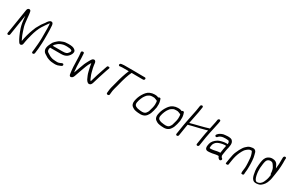

<svg xmlns="http://www.w3.org/2000/svg" viewBox="165 -2124 5393 3579"><g transform="rotate(30 2861.5 -334.5)"><path d="M184 -661.3C158.2 -656.8 150.1 -631.7 146.7 -610.4L62 -76C59.7 -61.5 70.3 -49.5 85.3 -49.5C100.4 -49.5 114.7 -61.5 117 -76L187.1 -518.6C189.2 -500.2 191.9 -473.7 195.6 -436.5C203.5 -358.1 218.7 -289.2 243.1 -229.8C247.6 -218.9 251.4 -208.1 254.6 -197.5L254.6 -197.3L254.7 -197C262.3 -176.2 272.1 -156.8 279.8 -138.3C287.3 -120.2 295.1 -107.9 302.2 -91.8C310 -73.8 321.2 -58.8 329.7 -43.7C332.7 -38.5 355.6 7.8 392.2 -10.2C417.6 -23.2 418.6 -47.9 421.6 -66.5L425.8 -93.5C431.4 -128.8 443 -179.8 460.6 -246.3C486.8 -345.2 517.5 -422.8 551.9 -478.6C576.1 -518 593.1 -543.7 601.4 -554.1C617.9 -574.8 631.2 -593.4 641.4 -610.3C645.6 -617.3 648.3 -621.3 652.5 -626.9C654.9 -617.3 656.8 -603.4 657.6 -586.8C660.6 -515.9 662 -521.3 661 -437.7C659.6 -329.5 665.2 -310.5 655.2 -183.8C649.9 -117.1 646 -75.9 643.5 -60.2L637.8 -11.2L636.6 -3.5C634.2 11.6 644.7 24 659.7 24C674.7 24 689.2 11.5 691.6 -3.5L692.9 -11.8L698.3 -58.9C700.8 -74.8 702.9 -91.9 704.2 -108.8C711.7 -203.8 715.2 -270.6 714.8 -310C714.2 -363.4 716.9 -468.5 713.3 -515.1C710.6 -549.9 711.6 -568.5 707.9 -608C704.8 -641.9 693.2 -668 664 -668C625.1 -668 598.9 -623.5 588.3 -609.7L587.3 -608.4L586.6 -606.9C582.2 -597.5 570.7 -580.7 552.2 -558.4C532.5 -534.6 514.8 -507.1 497.8 -474.3C475.6 -441.8 456 -400.6 439.3 -351.9C405.2 -263.7 380.5 -173.3 364.6 -77.1C360.7 -84 357.1 -90.8 355.1 -95.5C343.1 -122.6 332.1 -144.8 320.4 -172C311.8 -191.9 305.6 -215.1 297 -238.1C273.4 -300.9 259.2 -357.1 254 -406.5C249.3 -451.9 245.8 -483.2 243.9 -500.7C239.8 -537.5 235.5 -600.1 225.7 -636C221.5 -651.1 210.2 -661.1 194 -661.9Z M924.4 -317C927.4 -321.1 942 -335.2 967.5 -356.7C994.4 -379 1030.1 -395.3 1076.8 -405.9C1087 -408.3 1110.5 -410 1144.4 -410C1188 -410 1231 -405.1 1248 -389.7C1261.2 -377.7 1259.2 -386.7 1256 -366C1254.8 -358.6 1252.1 -352 1246.8 -344.6C1229.9 -319 1212.8 -304.7 1195.8 -298.5L1195.2 -298.2L1194.5 -297.9C1183.3 -292.5 1156.7 -288.5 1116.2 -288.5L908.6 -288.5C913.2 -298.4 918.5 -308.9 924.4 -317ZM1107.5 -233.5C1165.7 -233.5 1202.2 -238.6 1244.8 -268.2C1269.3 -285.2 1305.4 -330.9 1311.1 -366.5C1316.3 -399.8 1311 -411.2 1291.7 -429.4C1260.2 -458.9 1215.5 -465 1147.5 -465C1099.3 -465 1062.3 -460.3 1035.3 -448.7C1018.1 -441.7 1001.2 -434.8 984.3 -428.1C952.4 -414 924 -384.2 904.7 -366.6C880.4 -344.3 869.5 -327.4 853.9 -291.3C838.4 -255.2 828.6 -243.6 821.5 -199C816.5 -167.2 823.6 -138.2 841.9 -113.2C857.4 -92.1 879.3 -84.4 894 -73.2C908.1 -62.5 921.7 -55.3 937.3 -46.4C955 -36.2 988.3 -28.4 1004.1 -22.2C1017.4 -17 1046.7 -14.6 1098.4 -11.5L1098.9 -11.5H1127.5C1153.6 -11.5 1182.9 -19.7 1215.5 -34.8L1238.1 -44.8C1245.6 -48.3 1252.9 -53.6 1256.5 -62.2C1259.7 -69.5 1258.8 -76.7 1256.5 -82.5C1246.3 -109 1218.5 -93.9 1197.7 -83C1173.7 -72 1152.7 -66.5 1134.8 -66.5C1101.6 -66.5 1070.1 -70.3 1043.8 -72.4C1022 -74.2 1025.2 -77.4 994.8 -85.8C980.8 -89.7 958.9 -101 930.7 -119.8C923.5 -125.2 916.3 -129.7 908.8 -133.4C884.1 -145.5 872.3 -172.1 877.9 -207.5C879.9 -220.3 882.1 -225.4 885.4 -233.5Z M1430 -466.6C1419 -455.9 1420.8 -442.1 1424 -428.6C1429.8 -400.6 1430.3 -353.8 1432.1 -319.2C1433.6 -185 1440.2 -81.1 1451.9 -7.5C1455 22.5 1462.3 52.9 1494 46.8C1504.4 45.1 1512.9 40.2 1521 34C1525.8 29.8 1530.2 24.3 1535.6 17C1542.8 6.3 1550.8 -15.9 1563.1 -53.5C1589.7 -136.8 1606.6 -170.6 1635.8 -255.9C1647.4 -289.3 1665.8 -325.8 1693.5 -369.2C1693.8 -367.1 1694.4 -363.7 1694.9 -360.7C1697.7 -336.2 1702.1 -312 1708.2 -288.2C1719.3 -244.5 1732.6 -170.8 1751.6 -130.3C1772.5 -85.4 1781.9 -43.2 1826 -14C1826 -14 1826.3 -14.2 1826.3 -14.2C1826.3 -14.2 1826.6 -14 1826.6 -14C1851.4 -2.9 1874.5 -13.4 1887.4 -27.2C1897 -39.1 1903.6 -53.5 1907.8 -67C1941.1 -178.6 1965.9 -262 2008.1 -385.2L2031.4 -450.3C2036.5 -463 2024.1 -471.2 2011.3 -472.5C1999.4 -473.4 1983.6 -469.6 1979.5 -460.8L1956.1 -395C1917.4 -286.9 1883.7 -177.7 1855.8 -78C1854.6 -75.2 1853.9 -73.8 1852.2 -70.9C1844 -78.6 1835.8 -88.3 1830.2 -101.5C1824.7 -117.1 1817.5 -134.6 1808.6 -154.3C1793.6 -183.8 1777.5 -257.8 1766.1 -302C1757.2 -341.7 1755.2 -367.6 1750.6 -405C1746.7 -427.6 1734.1 -457.1 1701 -450.3C1689.8 -448.2 1680.2 -442.4 1671.5 -434.5C1659.5 -421.2 1645 -397.3 1625.8 -361L1602.5 -316C1592.9 -298.1 1583.3 -275 1573.4 -246.6C1555.1 -193 1521.9 -113.4 1504.4 -58.4C1504.2 -57.9 1504 -57.7 1503.7 -57L1500.1 -80.7C1493.2 -123.7 1488.9 -215.8 1486.9 -355.4C1486.3 -392.3 1485.1 -416.1 1482.5 -428.9C1480.6 -440.9 1480 -450.4 1480.3 -456.9C1479.9 -466.3 1470.7 -477 1451.7 -475.1C1443.5 -474.3 1436.1 -471 1430 -466.6Z M2681 -584.1C2688.1 -584.1 2696.3 -586 2702.8 -591.8C2708.9 -597.1 2711.6 -604.1 2712.6 -610.5C2713.8 -617.7 2713.1 -625.5 2707.9 -631.1C2703.2 -636.4 2696.2 -638 2689.5 -638H2643.5C2629.6 -638 2610.7 -638.2 2585.9 -638.5L2507.8 -639.5C2481.8 -639.8 2457.1 -640 2433.9 -640H2242.8C2224.9 -640 2211.3 -638.9 2197.4 -635.7L2182.4 -632.8C2165.3 -630.1 2155.8 -615.2 2156.1 -603.2C2156.4 -591 2166.3 -578.4 2184.8 -581.3L2200.6 -584.2C2208.4 -585.9 2219.5 -586.8 2234.4 -586.8H2374.5C2336 -496.6 2301.5 -390.2 2273.1 -272.4C2256.3 -202.8 2232.6 -143.8 2228.2 -64.4L2225.3 -32.2L2225.3 -31.6C2225.8 -13.5 2244.8 -7.2 2259.3 -9.6C2271.6 -11.6 2285.3 -20.8 2285.6 -36.8L2288.4 -68C2291.8 -138.3 2315.5 -199.3 2332 -267.8C2367.1 -412.8 2401.1 -517 2432.8 -579.1L2436.4 -586C2454.3 -585.9 2476.6 -585.6 2498.8 -585.1L2634.9 -584.1Z M3106 -357.2C3108.3 -349.1 3109.9 -326.2 3109.2 -290.9C3108.5 -257.6 3096.9 -204.5 3073.9 -133C3070.4 -122.2 3060.6 -105.2 3044.2 -84.1C3025.2 -60.2 2989.4 -49.1 2926.3 -57.4C2873.7 -64.2 2861.4 -64.1 2818.1 -88.1C2799.3 -103.3 2791 -126.3 2796.4 -160.2C2805.7 -219.3 2839.3 -296.8 2864.9 -326.3C2872.1 -334.6 2878.7 -342.7 2886.9 -353.5C2901.7 -368.4 2915.2 -373.8 2941.7 -389C2950 -393.7 2969.4 -398 2999.8 -398C3034.6 -398 3039.9 -398.1 3069.6 -384.7C3083.3 -377.7 3093.3 -373.2 3102.1 -370.6C3102.7 -368.6 3104.3 -362.8 3106 -357.2ZM3093.4 -437.1C3072.6 -446 3058.5 -453 3008.5 -453C2941.8 -453 2877.8 -422.7 2846.9 -384.4L2823.5 -355.9C2815.2 -345.9 2806.7 -332.7 2798.2 -317.2C2769.2 -267.8 2750 -214.5 2741.1 -158.5C2735.2 -120.9 2740.7 -88.6 2758.6 -63.3C2766.7 -51.8 2784.4 -39.9 2812.5 -24.2C2825.3 -17 2843.5 -11.8 2871.9 -7.2L2908.6 -2.6C2991.8 7.7 3049.8 -8.5 3087.1 -56.1C3106.9 -83.2 3119.5 -104.2 3125.3 -121.9C3139.7 -165.6 3152.7 -200 3162.6 -262.5L3162.6 -262.9L3162.7 -263.2C3167.7 -314.2 3166 -356.5 3156.8 -390.4C3154.9 -397.6 3155.3 -403.1 3149.9 -413.9L3144.6 -432C3141 -448 3125 -451.9 3108.8 -446.2C3103.7 -444.4 3100.2 -442.2 3095.5 -436.2C3095.1 -436.4 3094 -436.8 3093.4 -437.1Z M3610 -357.2C3612.3 -349.1 3613.9 -326.2 3613.2 -290.9C3612.5 -257.6 3600.9 -204.5 3577.9 -133C3574.4 -122.2 3564.6 -105.2 3548.2 -84.1C3529.2 -60.2 3493.4 -49.1 3430.3 -57.4C3377.7 -64.2 3365.4 -64.1 3322.1 -88.1C3303.3 -103.3 3295 -126.3 3300.4 -160.2C3309.7 -219.3 3343.3 -296.8 3368.9 -326.3C3376.1 -334.6 3382.7 -342.7 3390.9 -353.5C3405.7 -368.4 3419.2 -373.8 3445.7 -389C3454 -393.7 3473.4 -398 3503.8 -398C3538.6 -398 3543.9 -398.1 3573.6 -384.7C3587.3 -377.7 3597.3 -373.2 3606.1 -370.6C3606.7 -368.6 3608.3 -362.8 3610 -357.2ZM3597.4 -437.1C3576.6 -446 3562.5 -453 3512.5 -453C3445.8 -453 3381.8 -422.7 3350.9 -384.4L3327.5 -355.9C3319.2 -345.9 3310.7 -332.7 3302.2 -317.2C3273.2 -267.8 3254 -214.5 3245.1 -158.5C3239.2 -120.9 3244.7 -88.6 3262.6 -63.3C3270.7 -51.8 3288.4 -39.9 3316.5 -24.2C3329.3 -17 3347.5 -11.8 3375.9 -7.2L3412.6 -2.6C3495.8 7.7 3553.8 -8.5 3591.1 -56.1C3610.9 -83.2 3623.5 -104.2 3629.3 -121.9C3643.7 -165.6 3656.7 -200 3666.6 -262.5L3666.6 -262.9L3666.7 -263.2C3671.7 -314.2 3670 -356.5 3660.8 -390.4C3658.9 -397.6 3659.3 -403.1 3653.9 -413.9L3648.6 -432C3645 -448 3629 -451.9 3612.8 -446.2C3607.7 -444.4 3604.2 -442.2 3599.5 -436.2C3599.1 -436.4 3598 -436.8 3597.4 -437.1Z M3847.2 -689.5 3829.6 -578.5C3823.8 -541.8 3801.8 -444.2 3794.2 -403.8C3782.2 -340 3770.3 -292.2 3758.9 -220.4L3727.3 -20.5C3725 -6 3735.5 6 3750.5 6C3765.6 6 3779.9 -6 3782.2 -20.5L3813.8 -219.6C3816.2 -234.9 3819.2 -252 3822.8 -271L3841.6 -275.7C3866.6 -280.9 3879.4 -286.1 3909.7 -293.5C3967.3 -306.9 4003.3 -317.3 4060.8 -329.8C4099.8 -338.2 4128.1 -346.7 4158.7 -355.4L4188.7 -364.5C4194 -366.1 4200.4 -367.7 4206.9 -369.5C4196.2 -324.4 4186.1 -271.8 4176.7 -212.9L4150.7 -48.4C4148.3 -33.4 4159.5 -21.9 4174.5 -21.9C4190.2 -21.9 4203.5 -34.5 4205.7 -48.4L4235.2 -234.8C4247.1 -309.8 4267.4 -394 4281.6 -461.4L4291.7 -509.5C4296.4 -531.7 4303 -555.3 4306.6 -578.4L4314.2 -626.5C4316.6 -641.5 4306.1 -654 4291.1 -654C4276 -654 4261.6 -641.5 4259.2 -626.5L4251.4 -576.8L4217.6 -416.6C4216.1 -416.5 4209.2 -415.6 4205.1 -414.5C4154.1 -400.2 4104.5 -383 4047.5 -370.3C3994.7 -358.5 3980.8 -351.8 3922.2 -338.7C3877.2 -328.2 3860.9 -321.6 3832 -314.4C3835.5 -333.5 3840.2 -354 3845.7 -383.1C3852.3 -418.4 3878.2 -538.1 3884 -574.5L3902.2 -689.5C3904.5 -704 3895.3 -717 3879.6 -717C3864.6 -717 3849.7 -705.1 3847.2 -689.5Z M4486.8 -38.2 4487.4 -38.3 4511.9 -43.4C4530.1 -47.4 4540.6 -50.7 4556.3 -52.1C4573.5 -53.5 4578 -56 4588.2 -56H4615.2C4623.8 -34.2 4632.5 -18.9 4646.5 -9.8L4656.2 -2.9C4670.6 6.7 4688.4 -3.3 4696.5 -14.4C4704.5 -25.5 4704.7 -41.6 4691.9 -50.1L4681.9 -57.2L4681.6 -57.4C4680.5 -58.1 4676.5 -62.6 4672.3 -71.6C4663.4 -90.8 4662.3 -91 4666.9 -120.5L4681.8 -214.5C4684.1 -228.6 4689.2 -250.6 4692 -263.2C4692.9 -267.2 4698.3 -271.8 4697.3 -285.5C4698.2 -288.9 4699.2 -292.7 4700.1 -298C4708 -332.1 4709.1 -364.8 4702.2 -393.1C4699.2 -405.9 4691 -418.9 4678.4 -433.8C4663 -452.1 4630.8 -459 4583.4 -459H4582.9L4582.4 -459C4539.2 -456.4 4507.3 -453.5 4489 -449.7L4488.3 -449.6L4487.6 -449.4C4442.4 -435.1 4408.5 -416.4 4388.1 -391.6L4379.7 -381.8C4367 -367.9 4370.7 -351.4 4379.8 -344C4389 -336.6 4406.9 -335.6 4419.2 -350.4L4427.5 -360.2C4446.5 -381.1 4486.3 -397.6 4519.1 -400C4556 -402.7 4582.5 -405 4624.3 -398.7C4629 -398 4636.6 -393.8 4643.4 -381.6L4643.7 -381L4644 -380.5C4650 -371.7 4653 -357 4650.7 -330.6C4643.2 -332 4631.5 -333 4617.4 -333C4567 -333 4481.9 -310.9 4454.1 -293.7C4394.7 -256.9 4356.9 -212.7 4344.5 -161.5C4329.6 -99.8 4325.8 -30 4398.1 -30C4421.1 -30 4449.8 -32.8 4486.8 -38.2ZM4613.9 -133C4613.4 -129.6 4613.1 -127.8 4612.6 -123.5H4600.2C4590.3 -123.5 4581.9 -123.1 4574.4 -121.7C4549.8 -117.1 4543.2 -118.8 4505.5 -109L4482.5 -104.2C4457.1 -99.6 4432.9 -97.5 4406.8 -97.5C4398.9 -97.5 4396.8 -99.5 4395.5 -103.6C4392 -113.6 4399.3 -169.3 4407.4 -186.9C4425.1 -225 4452.6 -250.7 4495.6 -265.9C4505.1 -269 4516.9 -272.8 4531.1 -277.4C4555.9 -285.6 4577.9 -287 4608.7 -290.5H4630.4C4631.9 -290.5 4635.2 -289.8 4640.5 -284.8C4637.1 -274.2 4633.3 -255.1 4628.8 -227Z M4823.5 6C4838.6 6 4852.1 -0.8 4853.4 -9L4870.2 -115C4880.2 -178.1 4897.2 -236.7 4921.1 -290.6C4942.6 -337.3 4948.7 -344 4968.5 -375.8C4982.1 -396.7 5027.5 -433.2 5051.2 -443.6C5057 -445.8 5071.9 -446.5 5091.5 -450.2C5094.7 -449.8 5101.9 -447.1 5108.9 -437.8C5131.2 -388.1 5142 -342 5144.1 -299.7C5145 -282.8 5146.4 -264 5148.2 -243.3C5152.3 -195.4 5149.6 -206.1 5152 -153C5152.8 -128.1 5150.2 -96.1 5144 -57C5140.2 -33.1 5139.1 -12.9 5141 6.7C5140.7 16.7 5153.9 22.1 5167.1 21.3C5181.2 20.3 5196.4 11.7 5195.9 -1.2C5196.4 -18.7 5196.7 -42.4 5200.2 -64.2C5202.7 -80.3 5204 -92.6 5204 -102C5203.5 -121.7 5206.3 -137.4 5205.4 -162.5C5204.6 -190.4 5206.7 -213.7 5204.5 -241.9C5201.4 -277.2 5202.2 -320.5 5194.6 -355.5C5187.3 -390.1 5180.5 -424.1 5168.1 -463C5168.1 -463 5167.9 -462.6 5167.9 -462.6C5167.9 -462.6 5167.8 -463 5167.8 -463C5154 -491.6 5127.6 -508.6 5091.2 -504.4C5058.5 -500.4 5030.5 -495.8 5000.5 -477.4C4984.7 -466.3 4975.2 -458.3 4968.2 -450.3C4962.6 -445.8 4957.5 -441.1 4952.8 -436C4942.3 -424 4934 -417 4922.1 -397.6C4898 -362 4876.2 -320.7 4856.6 -272.4C4840.3 -239 4826.5 -186.1 4815.2 -115L4798.4 -9C4797.1 -0.8 4808.5 6 4823.5 6Z M5667.8 -636.5 5666.4 -627.5C5664.4 -615.1 5664.2 -598 5665.2 -573.9C5667.9 -531 5664.8 -470 5655.6 -388.8C5647.6 -409.5 5636.8 -430.4 5627.2 -449.2C5607.8 -490.8 5569.8 -514.6 5518 -515C5481.7 -517.4 5449.3 -508 5418.5 -486.1C5373.3 -453.4 5360.8 -408.9 5350.2 -342.1C5346 -315.5 5342.6 -273.9 5339.9 -216.4C5338.5 -187 5344.6 -141.3 5357.8 -76.1C5370.4 -23.3 5390.2 12.4 5423.7 29.6C5453.7 42.1 5494.1 39.5 5540 26.4C5557.3 20.6 5575.3 7.5 5595.6 -11.8C5616.8 -31 5635 -57.1 5650.6 -89.5L5650.8 -90L5651 -90.4C5667.7 -131.9 5678.2 -165.5 5682.3 -191.6L5698 -290.2C5711.1 -373.2 5718.1 -431.5 5718.7 -466.1C5719.6 -501.4 5720.5 -526.7 5721.2 -541.8C5722.6 -569.6 5717.8 -604.5 5721.4 -627.5L5722.8 -636.5C5725.2 -651.5 5714.7 -664 5699.7 -664C5684.6 -664 5670.2 -651.5 5667.8 -636.5ZM5625 -176.5C5619.1 -139.4 5591.9 -73.3 5585.7 -64.5L5585.2 -63.8L5584.8 -63C5565.6 -27.7 5531.1 9 5473.2 9C5441.2 9 5407.9 -42.5 5396 -172.5C5391.7 -219.2 5394.6 -275.3 5405 -340.7C5413.7 -396.1 5422.5 -427 5446.8 -443.6C5459 -451.8 5461.8 -451.6 5477.2 -457.7C5500.4 -463.2 5523.6 -460.5 5544.6 -448C5553.9 -442.5 5596.1 -381.1 5600.6 -367.9C5606.8 -349.6 5616.6 -324.6 5618.2 -300.9C5619.4 -284.4 5620.4 -272.9 5621.4 -265.5L5621.8 -255.6L5621.9 -255.2C5622.7 -247.6 5625.2 -242 5634.6 -237.2Z"/></g></svg>

Font: MewTooHand
Style: BdIta
Weight: 400
Designer: Mew Too, Robert Jablonski
Version: Version 0.77